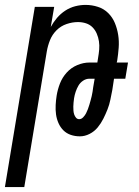

<svg xmlns="http://www.w3.org/2000/svg" viewBox="-48 -548 568 783"><path d="M-28 215 94 -520H173L159 -438Q170 -458 184.5 -475Q199 -492 218 -504.5Q237 -517 258.5 -522.5Q280 -528 301 -528Q327 -528 351.5 -520Q376 -512 393.5 -494.5Q411 -477 420.5 -454Q430 -431 434 -405.5Q438 -380 436 -353.5Q434 -327 430 -301L428 -293H474L463 -227H417L410 -181Q406 -161 402 -141Q398 -121 390.5 -102Q383 -83 373.5 -64Q364 -45 350.5 -28.5Q337 -12 317.5 -2Q298 8 278 8Q258 8 240.5 2Q223 -4 210.5 -16.5Q198 -29 190.5 -46Q183 -63 180.5 -81.5Q178 -100 179 -119.5Q180 -139 183 -158Q187 -183 196.5 -207.5Q206 -232 224 -252Q242 -272 267 -282.5Q292 -293 317 -293H349L352 -312Q355 -329 356.5 -346Q358 -363 355.5 -379.5Q353 -396 346.5 -411Q340 -426 329 -437Q318 -448 302.5 -453Q287 -458 270 -458Q247 -458 223.5 -450Q200 -442 182.5 -424.5Q165 -407 156 -384.5Q147 -362 143 -339L51 215ZM275 -62Q284 -62 291.5 -70Q299 -78 303 -86Q307 -94 310.5 -103Q314 -112 316.5 -121Q319 -130 321.5 -138.5Q324 -147 326 -156Q328 -165 329.5 -174Q331 -183 332 -192L338 -227H317Q303 -227 291 -219Q279 -211 272 -199Q265 -187 260.5 -173.5Q256 -160 254 -147Q253 -138 252 -130Q251 -122 251 -113.5Q251 -105 251.5 -97Q252 -89 254.5 -81.5Q257 -74 262 -68Q267 -62 275 -62Z"/></svg>

Font: Iosevka Fixed
Style: Italic
Weight: 400
Italic angle: -9°
Monospace: yes
Designer: Belleve Invis
Foundry: Belleve Invis
Version: Version 33.2.4